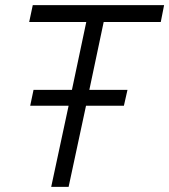

<svg xmlns="http://www.w3.org/2000/svg" viewBox="-20 -730 661 750"><path d="M180 0H248L316 -317H464L478 -379H329L385 -644H608L621 -710H108L94 -644H317L261 -379H111L98 -317H248Z"/></svg>

Font: Geist Light
Style: Italic
Weight: 300
Italic angle: -12°
Designer: Basement.studio, Andrés Briganti, Mateo Zaragoza
Foundry: Basement.studio, Vercel, Andrés Briganti, Guido Ferreyra, Mateo Zaragoza
Version: Version 1.500